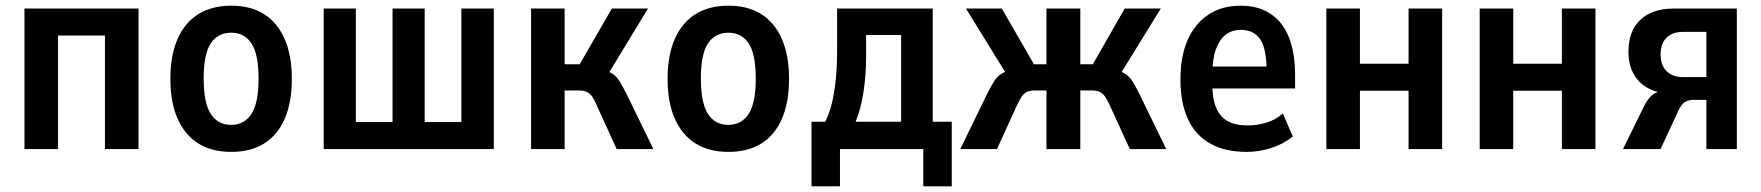

<svg xmlns="http://www.w3.org/2000/svg" viewBox="-20 -524 6192 675"><path d="M66 0V-494H467V0H349V-399H184V0Z M793 10Q725 10 677.5 -19.5Q630 -49 604.5 -106.5Q579 -164 579 -247Q579 -330 604.5 -387.5Q630 -445 677.5 -474.5Q725 -504 793 -504Q861 -504 908 -474.5Q955 -445 980.5 -387.5Q1006 -330 1006 -247Q1006 -164 981 -106.5Q956 -49 908.5 -19.5Q861 10 793 10ZM792 -85Q839 -85 864 -123.5Q889 -162 889 -248Q889 -334 864 -371.5Q839 -409 793 -409Q746 -409 721 -371.5Q696 -334 696 -248Q696 -162 721 -123.5Q746 -85 792 -85Z M1118 0V-494H1231V-95H1360V-494H1473V-95H1602V-494H1716V0Z M1847 0V-494H1965V-298H2018L2131 -494H2258L2108 -247L2090 -280Q2117 -275 2132 -265.5Q2147 -256 2158 -238.5Q2169 -221 2183 -193L2277 0H2148L2079 -151Q2071 -171 2063 -183Q2055 -195 2044 -200.5Q2033 -206 2015 -206H1965V0Z M2541 10Q2473 10 2425.5 -19.5Q2378 -49 2352.5 -106.5Q2327 -164 2327 -247Q2327 -330 2352.5 -387.5Q2378 -445 2425.5 -474.5Q2473 -504 2541 -504Q2609 -504 2656 -474.5Q2703 -445 2728.5 -387.5Q2754 -330 2754 -247Q2754 -164 2729 -106.5Q2704 -49 2656.5 -19.5Q2609 10 2541 10ZM2540 -85Q2587 -85 2612 -123.5Q2637 -162 2637 -248Q2637 -334 2612 -371.5Q2587 -409 2541 -409Q2494 -409 2469 -371.5Q2444 -334 2444 -248Q2444 -162 2469 -123.5Q2494 -85 2540 -85Z M2833 131V-96H2881Q2897 -128 2905.5 -164.5Q2914 -201 2918.5 -246.5Q2923 -292 2923 -352V-494H3259V-96H3326V131H3226V0H2933V131ZM2988 -96H3148V-401H3025V-327Q3025 -260 3015.5 -199.5Q3006 -139 2988 -96Z M3356 0 3450 -193Q3465 -223 3476 -240Q3487 -257 3503 -266Q3519 -275 3546 -280L3529 -246L3376 -494H3502L3615 -298H3659V-494H3778V-298H3822L3934 -494H4061L3908 -246L3891 -280Q3918 -275 3933.5 -266Q3949 -257 3960.5 -239.5Q3972 -222 3986 -193L4080 0H3952L3882 -153Q3873 -173 3865 -184.5Q3857 -196 3846 -201Q3835 -206 3818 -206H3778V0H3659V-206H3619Q3602 -206 3591 -201Q3580 -196 3572 -184.5Q3564 -173 3555 -153L3485 0Z M4362 10Q4288 10 4236 -18.5Q4184 -47 4157 -104Q4130 -161 4130 -246Q4130 -325 4155 -382.5Q4180 -440 4227.5 -472Q4275 -504 4342 -504Q4403 -504 4446 -476Q4489 -448 4511 -393.5Q4533 -339 4533 -260V-213H4226V-290H4447L4433 -272Q4433 -354 4410 -386.5Q4387 -419 4343 -419Q4311 -419 4289 -402Q4267 -385 4254.5 -350.5Q4242 -316 4242 -259V-229Q4242 -177 4255.5 -145Q4269 -113 4296.5 -98Q4324 -83 4367 -83Q4399 -83 4431.5 -92.5Q4464 -102 4490 -125L4525 -44Q4489 -16 4447 -3Q4405 10 4362 10Z M4643 0V-494H4761V-300H4932V-494H5050V0H4932V-205H4761V0Z M5182 0V-494H5300V-300H5471V-494H5589V0H5471V-205H5300V0Z M5686 0 5758 -147Q5772 -176 5788 -189.5Q5804 -203 5828 -203H5845L5844 -196Q5805 -197 5773 -214.5Q5741 -232 5723 -264.5Q5705 -297 5705 -342Q5705 -415 5747 -454.5Q5789 -494 5865 -494H6086V0H5979V-173H5937Q5916 -173 5904 -165.5Q5892 -158 5882 -138L5818 0ZM5898 -253H5979V-412H5898Q5860 -412 5839 -391.5Q5818 -371 5818 -333Q5818 -295 5839 -274Q5860 -253 5898 -253Z"/></svg>

Font: Nunito Sans 10pt Condensed
Style: Bold
Weight: 700
Width: 3
Designer: Vernon Adams
Foundry: Vernon Adams
Version: Version 3.101;gftools[0.9.27]